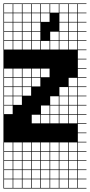

<svg xmlns="http://www.w3.org/2000/svg" viewBox="-20 -827 522 1115"><path d="M378.6 -803.6V-753.6H428.6V-803.6ZM378.6 -700H428.6V-750H378.6ZM325 -700H375V-750H325ZM271.4 -700H321.4V-750H271.4ZM217.9 -700H267.9V-750H217.9ZM164.3 -700H214.3V-750H164.3ZM110.7 -700H160.7V-750H110.7ZM57.1 -700H107.1V-750H57.1ZM3.6 -700H53.6V-750H3.6ZM378.6 -646.4H428.6V-696.4H378.6ZM325 -646.4H375V-696.4H325ZM271.4 -646.4H321.4V-696.4H271.4ZM217.9 -646.4H267.9V-696.4H217.9ZM164.3 -646.4H214.3V-696.4H164.3ZM110.7 -646.4H160.7V-696.4H110.7ZM57.1 -646.4H107.1V-696.4H57.1ZM3.6 -646.4H53.6V-696.4H3.6ZM217.9 -592.9H267.9V-642.9H217.9ZM110.7 -592.9H160.7V-642.9H110.7ZM378.6 -592.9H428.6V-642.9H378.6ZM57.1 -592.9H107.1V-642.9H57.1ZM3.6 -592.9H53.6V-642.9H3.6ZM325 -592.9H375V-642.9H325ZM271.4 -592.9H321.4V-642.9H271.4ZM164.3 -592.9H214.3V-642.9H164.3ZM217.9 -539.3H267.9V-589.3H217.9ZM110.7 -539.3H160.7V-589.3H110.7ZM378.6 -539.3H428.6V-589.3H378.6ZM3.6 -539.3H53.6V-589.3H3.6ZM57.1 -539.3H107.1V-589.3H57.1ZM271.4 -539.3H321.4V-589.3H271.4ZM164.3 -539.3H214.3V-589.3H164.3ZM325 -539.3H375V-589.3H325ZM110.7 -378.6H160.7V-428.6H110.7ZM3.6 -378.6H53.6V-428.6H3.6ZM217.9 -378.6H267.9V-428.6H217.9ZM57.1 -378.6H107.1V-428.6H57.1ZM164.3 -378.6H214.3V-428.6H164.3ZM57.1 -325H107.1V-375H57.1ZM164.3 -325H214.3V-375H164.3ZM378.6 -325H428.6V-375H378.6ZM110.7 -325H160.7V-375H110.7ZM3.6 -325H53.6V-375H3.6ZM57.1 -271.4H107.1V-321.4H57.1ZM378.6 -271.4H428.6V-321.4H378.6ZM325 -271.4H375V-321.4H325ZM110.7 -271.4H160.7V-321.4H110.7ZM3.6 -271.4H53.6V-321.4H3.6ZM3.6 -217.9H53.6V-267.9H3.6ZM378.6 -217.9H428.6V-267.9H378.6ZM325 -217.9H375V-267.9H325ZM57.1 -217.9H107.1V-267.9H57.1ZM271.4 -217.9H321.4V-267.9H271.4ZM3.6 -164.3H53.6V-214.3H3.6ZM271.4 -164.3H321.4V-214.3H271.4ZM217.9 -164.3H267.9V-214.3H217.9ZM325 -164.3H375V-214.3H325ZM378.6 -164.3H428.6V-214.3H378.6ZM217.9 -110.7H267.9V-160.7H217.9ZM271.4 -110.7H321.4V-160.7H271.4ZM164.3 -110.7H214.3V-160.7H164.3ZM325 -110.7H375V-160.7H325ZM378.6 -110.7H428.6V-160.7H378.6ZM378.6 50H428.6V0H378.6ZM110.7 50H160.7V0H110.7ZM3.6 50H53.6V0H3.6ZM217.9 50H267.9V0H217.9ZM271.4 50H321.4V0H271.4ZM57.1 50H107.1V0H57.1ZM325 50H375V0H325ZM164.3 50H214.3V0H164.3ZM217.9 103.6H267.9V53.6H217.9ZM3.6 103.6H53.6V53.6H3.6ZM271.4 103.6H321.4V53.6H271.4ZM378.6 103.6H428.6V53.6H378.6ZM325 103.6H375V53.6H325ZM57.1 103.6H107.1V53.6H57.1ZM164.3 103.6H214.3V53.6H164.3ZM110.7 103.6H160.7V53.6H110.7ZM57.1 210.7H107.1V160.7H57.1ZM110.7 210.7H160.7V160.7H110.7ZM3.6 210.7H53.6V160.7H3.6ZM378.6 210.7H428.6V160.7H378.6ZM217.9 210.7H267.9V160.7H217.9ZM325 210.7H375V160.7H325ZM271.4 210.7H321.4V160.7H271.4ZM164.3 210.7H214.3V160.7H164.3ZM110.7 264.3H160.7V214.3H110.7ZM164.3 264.3H214.3V214.3H164.3ZM57.1 264.3H107.1V214.3H57.1ZM378.6 264.3H428.6V214.3H378.6ZM3.6 264.3H53.6V214.3H3.6ZM217.9 264.3H267.9V214.3H217.9ZM325 264.3H375V214.3H325ZM271.4 264.3H321.4V214.3H271.4ZM325 -803.6V-753.6H375V-803.6ZM271.4 -803.6V-753.6H321.4V-803.6ZM217.9 -803.6V-753.6H267.9V-803.6ZM164.3 -803.6V-753.6H214.3V-803.6ZM110.7 -803.6V-753.6H160.7V-803.6ZM57.1 -803.6V-753.6H107.1V-803.6ZM3.6 -803.6V-753.6H53.6V-803.6ZM0 107.1V-807.1H482.1V-803.6H432.1V-753.6H482.1V-750H432.1V-700H482.1V-696.4H432.1V-646.4H482.1V-642.9H432.1V-592.9H482.1V-589.3H432.1V-539.3H482.1V-535.7H432.1V-485.7H482.1V-482.1H432.1V-432.1H482.1V-428.6H432.1V-378.6H482.1V-375H432.1V-325H482.1V-321.4H432.1V-271.4H482.1V-267.9H432.1V-217.9H482.1V-214.3H432.1V-164.3H482.1V-160.7H432.1V-110.7H482.1V-107.1H432.1V-57.1H482.1V-53.6H432.1V-3.6H482.1V0H432.1V50H482.1V53.6H432.1V103.6H482.1V107.1H432.1V157.1H482.1V160.7H432.1V210.7H482.1V214.3H432.1V264.3H482.1V267.9H0V107.1H3.6V157.1H53.6V107.1H57.1V157.1H107.1V107.1H110.7V157.1H160.7V107.1H164.3V157.1H214.3V107.1H217.9V157.1H267.9V107.1H271.4V157.1H321.4V107.1ZM428.6 157.1V107.1H325V157.1H375V107.1H378.6V157.1ZM267.9 -696.4V-642.9H214.3V-696.4ZM267.9 -642.9V-589.3H214.3V-642.9ZM321.4 -696.4V-642.9H267.9V-696.4ZM321.4 -750V-696.4H267.9V-750Z"/></svg>

Font: Jersey 10 Charted
Style: Regular
Weight: 400
Designer: Sarah Cadigan-Fried
Version: Version 1.000; ttfautohint (v1.8.4.7-5d5b)